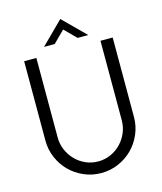

<svg xmlns="http://www.w3.org/2000/svg" viewBox="-142 -1102 1025 1215"><g transform="rotate(-15 370.0 -494.5)"><path d="M515 -855H445L370 -930L295 -855H225L370 -999ZM660 -280Q660 -220 637 -167Q614 -114 575 -75Q536 -36 483 -13Q430 10 370 10Q310 10 257 -13Q204 -36 165 -75Q126 -114 103 -167Q80 -220 80 -280V-800H160V-280Q160 -236 176.5 -197.5Q193 -159 221.5 -129.5Q250 -100 288 -83Q326 -66 370 -66Q413 -66 451.5 -83Q490 -100 518.5 -129.5Q547 -159 563.5 -197.5Q580 -236 580 -280V-800H660Z"/></g></svg>

Font: Gauge
Style: Regular
Weight: 400
Designer: Daniel Pimley
Foundry: Daniel Pimley
Version: Version 2.0